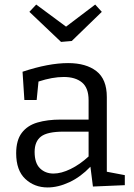

<svg xmlns="http://www.w3.org/2000/svg" viewBox="-20 -814 588 843"><path d="M388 5 377 -82Q334 -37 284.5 -14Q235 9 189 9Q131 9 91 -28.5Q51 -66 51 -141Q51 -198 75.5 -230.5Q100 -263 144 -276Q188 -289 247 -289H369V-374Q369 -428 340 -452Q311 -476 260 -476Q210 -476 149 -456L141 -375H87L79 -499Q136 -518 186 -527.5Q236 -537 279 -537Q358 -537 403.5 -501.5Q449 -466 449 -388V-60L528 -45V-1ZM132 -147Q132 -98 155.5 -75Q179 -52 215 -52Q249 -52 290 -72Q331 -92 369 -127V-236H259Q188 -236 160 -214.5Q132 -193 132 -147ZM398 -794 427 -762 295 -634 248 -630 109 -762 139 -794 270 -697Z"/></svg>

Font: Bitter
Style: Regular
Weight: 400
Designer: Sol Matas, and Bitter project Authors
Foundry: Sol Matas
Version: Version 2.001